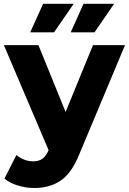

<svg xmlns="http://www.w3.org/2000/svg" viewBox="-21 -775 670 998"><path d="M2.2 153.2 64.3 30.7Q82.2 45.9 105.1 54.8Q127.9 63.7 150.6 63.7Q181.8 63.7 200.7 49.2Q219.7 34.8 233.7 1.2L260.7 -62.6L274 -81L462.3 -540.3H628.8L390.9 27.4Q351.9 124.2 295.2 163.2Q238.6 202.2 156.7 202.2Q113.3 202.2 70.8 188.9Q28.3 175.7 2.2 153.2ZM-0.8 -540.3H178.8L359.2 -96.6L238.6 21.9ZM413.2 -755.4H572.2L470.3 -607H346.6ZM203.2 -755.4H362.2L259.9 -607H136.1Z"/></svg>

Font: iiserrat Thin
Style: Regular
Weight: 100
Designer: Akira Ohta
Foundry: Akira Ohta
Version: Version 1.200;Glyphs 3.3.1 (3343)